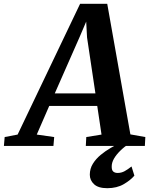

<svg xmlns="http://www.w3.org/2000/svg" viewBox="-94 -766 782 1008"><path d="M-73.5 0 -69.5 -46.5 -1.5 -59.5 326.5 -746H469L590.5 -60.5L669 -46.5L666.5 0H356.5L359 -46.5L439 -59.5L416.5 -210H164.5L99 -59.5L190.5 -46.5L186.5 0ZM193.5 -275.5H407L363 -569.5L358.5 -652.5L325 -574ZM469 222Q422 222 399.8 201.2Q377.5 180.5 377.5 151.5Q377.5 119.5 393.5 93.8Q409.5 68 434.2 47.5Q459 27 486.8 10.8Q514.5 -5.5 538 -18L564 -27.5L586.5 -14Q558 5 537 25.8Q516 46.5 504.2 67.2Q492.5 88 492.5 107.5Q492 127.5 500.8 134.8Q509.5 142 523.5 142Q543 142 560 132.8Q577 123.5 596.5 108L611.5 156Q592 179.5 555.8 200.8Q519.5 222 469 222Z"/></svg>

Font: Merriweather 20pt
Style: Bold Italic
Weight: 700
Italic angle: -7.8°
Version: Version 2.101